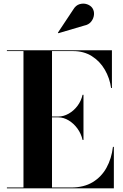

<svg xmlns="http://www.w3.org/2000/svg" viewBox="-20 -1023 668 1043"><path d="M437.5 -884 297 -842.5 294.5 -845.5 377.5 -970.5Q391.5 -994.5 412.8 -1000.5Q434 -1006.5 453.2 -999.8Q472.5 -993 482 -979Q492.5 -963 490.5 -942.5Q488.5 -922 475 -905.2Q461.5 -888.5 437.5 -884ZM428.5 -263Q421 -296.5 400.8 -324.5Q380.5 -352.5 353 -369Q325.5 -385.5 297 -385.5H262.5V-4.5H367Q435.5 -4.5 483.2 -33.2Q531 -62 558.5 -111.8Q586 -161.5 593.5 -225H598.5V0H17.5V-4.5H107.5V-745.5H17.5V-750H588V-545H583.5Q576 -598.5 549.5 -644.2Q523 -690 479.2 -717.8Q435.5 -745.5 377 -745.5H262.5V-390H297Q325.5 -390 353 -405.5Q380.5 -421 400.8 -447.8Q421 -474.5 428.5 -508H433.5V-263Z"/></svg>

Font: Bodoni* 36pt
Style: Bold
Weight: 700
Version: Version 2.3